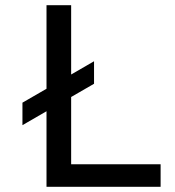

<svg xmlns="http://www.w3.org/2000/svg" viewBox="-20 -714 668 734"><path d="M65.8 -321.5 339.5 -479.8V-393.8L65.8 -235.5ZM157.8 0V-694H252V0ZM221.5 0V-86H594V0Z"/></svg>

Font: Outfit Thin
Style: Regular
Weight: 100
Designer: Rodrigo Fuenzalida
Foundry: fragTYPE
Version: Version 1.100;gftools[0.9.27]